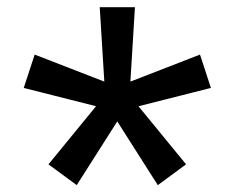

<svg xmlns="http://www.w3.org/2000/svg" viewBox="-20 -609 660 540"><path d="M276.5 -329.2 260.5 -588.8H359.5L343.7 -329.2ZM299.5 -361.2 542.5 -455.5 573.2 -361.7 320.2 -297.7ZM337.3 -349.5 503.3 -146.8 423.8 -88.3 282.8 -310ZM336.8 -310 195.8 -88.3 116.3 -146.8 282.3 -349.5ZM299.8 -297.7 46.8 -361.7 77.5 -455.5 320.5 -361.2Z"/></svg>

Font: Monaspace Krypton Var ExLight
Style: Regular
Weight: 200
Designer: Riley Cran and the Lettermatic Team
Version: Version 1.200 (Monaspace Krypton Var)